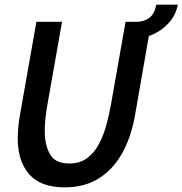

<svg xmlns="http://www.w3.org/2000/svg" viewBox="-20 -794 787 828"><path d="M259 14Q156 14 106.2 -42.2Q56.5 -98.5 56.5 -197.5Q56.5 -218.5 59 -245.5Q61.5 -272.5 66 -298L137 -700H247.5L184.5 -343Q178.5 -308.5 175.8 -282.2Q173 -256 173 -229Q173 -168.5 195.5 -128.8Q218 -89 279 -89Q325 -89 356 -112.2Q387 -135.5 407 -173.5Q427 -211.5 439 -256Q451 -300.5 458.5 -343L521.5 -700H632.5L562.5 -298Q546 -203.5 506.8 -133.2Q467.5 -63 405.8 -24.5Q344 14 259 14ZM554 -627 568.5 -700Q601 -700 623.8 -716.8Q646.5 -733.5 654 -774H747Q738 -728.5 708.2 -695.5Q678.5 -662.5 637.5 -644.8Q596.5 -627 554 -627Z"/></svg>

Font: Cabin Condensed SemiBold
Style: Italic
Weight: 600
Width: 3
Italic angle: -10°
Designer: Pablo Impallari
Foundry: Pablo Impallari. http://www.impallari.com Igino Marini. http://www.ikern.com
Version: Version 3.001; ttfautohint (v1.8.3)